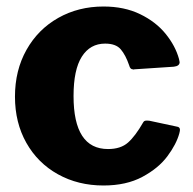

<svg xmlns="http://www.w3.org/2000/svg" viewBox="-20 -560 593 590"><path d="M530 -379Q532 -371 532 -369Q532 -357 514 -355L393 -347Q392 -347 391 -346.5Q390 -346 388 -347Q380 -347 377 -359Q366 -391 351 -408.5Q336 -426 303 -426Q257 -426 231.5 -386Q206 -346 206 -265Q206 -102 312 -102Q351 -102 373.5 -122Q396 -142 420 -184Q422 -188 426 -189Q430 -190 439 -189L523 -171Q533 -170 533 -161Q533 -158 531 -150Q522 -117 494.5 -80Q467 -43 417.5 -16.5Q368 10 298 10Q220 10 158 -24.5Q96 -59 61 -121Q26 -183 26 -263Q26 -344 61.5 -407Q97 -470 159 -505Q221 -540 298 -540Q362 -540 410.5 -516.5Q459 -493 489 -456Q519 -419 530 -379Z"/></svg>

Font: Libre Franklin ExtraBold
Style: Regular
Weight: 800
Designer: Pablo Impallari, Rodrigo Fuenzalida
Foundry: Impallari Type
Version: Version 1.002; ttfautohint (v1.5)